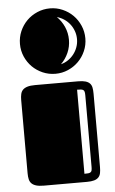

<svg xmlns="http://www.w3.org/2000/svg" viewBox="-59 -912 568 951"><g transform="rotate(-5 225.0 -436.0)"><path d="M44.9 -432.1Q44.9 -448.7 47.9 -461.7Q50.8 -474.6 59.1 -482.9Q67.4 -491.2 82 -495.6Q96.7 -500 120.1 -500H334Q356.4 -500 370.4 -495.8Q384.3 -491.7 392.1 -483.4Q399.9 -475.1 402.3 -462.4Q404.8 -449.7 404.8 -432.1V-66.9Q404.8 -50.3 402.3 -37.8Q399.9 -25.4 392.1 -16.8Q384.3 -8.3 370.4 -4.2Q356.4 0 334 0H120.1Q96.7 0 82 -4.4Q67.4 -8.8 59.1 -17.1Q50.8 -25.4 47.9 -38.1Q44.9 -50.8 44.9 -67.9ZM63 -709Q63 -742.7 75.9 -772.5Q88.9 -802.2 110.8 -824.2Q132.8 -846.2 162.6 -859.1Q192.4 -872.1 226.1 -872.1Q259.3 -872.1 288.8 -859.1Q318.4 -846.2 340.3 -824.2Q362.3 -802.2 375.2 -772.5Q388.2 -742.7 388.2 -709Q388.2 -675.8 375.2 -646.2Q362.3 -616.7 340.3 -594.7Q318.4 -572.8 288.8 -559.8Q259.3 -546.9 226.1 -546.9Q192.4 -546.9 162.6 -559.8Q132.8 -572.8 110.8 -594.7Q88.9 -616.7 75.9 -646.2Q63 -675.8 63 -709ZM363.3 -427.7Q363.3 -438.5 361.8 -444.8Q360.4 -451.2 356 -454.3Q351.6 -457.5 344.2 -458.3Q336.9 -459 325.2 -459V-41Q336.9 -41 344.2 -41.7Q351.6 -42.5 356 -45.7Q360.4 -48.8 361.8 -54.9Q363.3 -61 363.3 -72.3ZM306.6 -709Q306.6 -674.8 293.2 -644.5Q279.8 -614.3 256.8 -591.8Q276.4 -596.7 292.7 -607.9Q309.1 -619.1 321 -634.5Q333 -649.9 339.8 -668.9Q346.7 -688 346.7 -709Q346.7 -730 339.8 -749Q333 -768.1 321 -783.4Q309.1 -798.8 292.7 -809.8Q276.4 -820.8 256.8 -826.2Q279.8 -803.7 293.2 -773.4Q306.6 -743.2 306.6 -709Z"/></g></svg>

Font: Fascinate Inline
Style: Regular
Weight: 900
Designer: Astigmatic (AOETI)
Foundry: Astigmatic (AOETI)
Version: Version 1.000